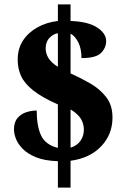

<svg xmlns="http://www.w3.org/2000/svg" viewBox="-20 -780 571 879"><path d="M245 -42Q184 -44 145 -60Q106 -76 84 -98.5Q62 -121 53 -144.5Q44 -168 44 -187Q44 -221 60.5 -240Q77 -259 101 -266.5Q125 -274 148 -274Q148 -203 168 -160Q188 -117 245 -103V-302Q172 -334 132 -366Q92 -398 76.5 -432Q61 -466 61 -507Q61 -557 85 -594Q109 -631 151 -654.5Q193 -678 245 -684V-760H303V-684Q384 -681 425 -654Q466 -627 466 -592Q466 -561 442.5 -537.5Q419 -514 353 -514Q353 -557 338.5 -586Q324 -615 303 -626V-444Q350 -423 394 -397.5Q438 -372 466.5 -335Q495 -298 495 -242Q495 -165 443.5 -110.5Q392 -56 303 -44V79H245ZM245 -628Q225 -625 207 -607Q189 -589 189 -558Q189 -535 202 -514Q215 -493 245 -474ZM303 -104Q333 -113 348.5 -135.5Q364 -158 364 -186Q364 -214 350 -236.5Q336 -259 303 -279Z"/></svg>

Font: Noto Serif Hebrew SemiCondensed Black
Style: Regular
Weight: 900
Width: 4
Designer: Monotype Design Team
Foundry: Monotype Imaging Inc.
Version: Version 2.004; ttfautohint (v1.8.4.7-5d5b)